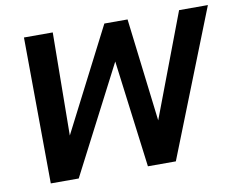

<svg xmlns="http://www.w3.org/2000/svg" viewBox="-75 -780 1094 880"><g transform="rotate(-10 472.0 -340.0)"><path d="M88 -680H222L217 -201L462 -679H570L628 -199L810 -680H944L675 0H545L481 -499L223 0H93Z"/></g></svg>

Font: Teachers SemiBold
Style: Italic
Weight: 600
Designer: Alfredo Marco Pradil & Chank Diesel
Version: Version 0.009